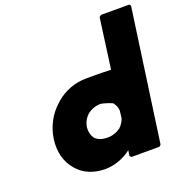

<svg xmlns="http://www.w3.org/2000/svg" viewBox="-153 -1005 1122 1166"><g transform="rotate(-20 408.0 -422.5)"><path d="M354 -332C376 -349 406 -360 438 -360C449 -360 523 -338 515 -332C526 -319 533 -302 534 -280L528 -233C521 -213 509 -195 493 -180C472 -164 442 -153 409 -153C375 -153 349 -162 331 -180C317 -198 308 -225 312 -256C316 -286 332 -312 354 -332ZM696 -3 816 -857 808 -867H625L613 -857L569 -533C504 -536 436 -535 408 -535C335 -535 267 -508 215 -464L206 -456C148 -406 109 -335 98 -256C87 -177 106 -107 149 -57L156 -49C195 -5 256 22 330 22C394 22 453 -2 500 -38L495 -3L504 7H685Z"/></g></svg>

Font: Hussar Woodtype
Style: UltraObl
Weight: 900
Foundry: Cannot Into Space Fonts
Version: Version 1.07